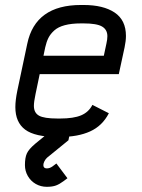

<svg xmlns="http://www.w3.org/2000/svg" viewBox="-20 -532 565 763"><path d="M232.4 188Q216.8 199.7 202.4 205.1Q188 210.4 166 210.4Q142.1 210.4 122.1 199Q102.1 187.5 90.6 167.5Q79.1 147.5 79.1 124Q79.1 94.7 86.7 77.9Q94.2 61 120.1 39.1L185.5 -14.6L190.4 -37.1L261.7 -22.5L252 25.4L167 94.7Q160.6 100.6 156.5 108.9Q152.3 117.2 152.3 124Q152.3 137.2 166 137.2Q177.7 137.2 188.5 129.4L204.1 117.7L248 176.3ZM312 -439H301.8Q264.2 -439 237.5 -431.9Q210.9 -424.8 195.6 -410.9Q180.2 -397 172.4 -381.3Q164.6 -365.7 159.7 -343.8L152.8 -310.5H392.6L402.8 -358.4Q406.7 -375.5 406.7 -388.2Q406.7 -414.1 385.7 -426.5Q364.7 -439 312 -439ZM208.5 12.2Q119.1 12.2 80.1 -16.8Q41 -45.9 41 -106.4Q41 -133.3 48.8 -171.4L88.4 -358.4Q120.6 -512.2 301.8 -512.2H312Q390.6 -512.2 435.5 -482.2Q480.5 -452.1 480.5 -389.2Q480.5 -369.6 475.1 -343.8L452.1 -237.3H137.7L121.1 -157.7Q114.7 -127.4 114.7 -111.3Q114.7 -84 134.8 -72.5Q154.8 -61 208.5 -61H218.8Q272.5 -61 302.5 -73.7Q332.5 -86.4 347.2 -115.2L412.6 -82Q386.7 -31.7 338.1 -9.8Q289.6 12.2 218.8 12.2Z"/></svg>

Font: Anka/Coder Condensed
Style: Italic
Weight: 400
Width: 4
Italic angle: -12°
Monospace: yes
Version: Version 001.100